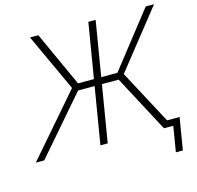

<svg xmlns="http://www.w3.org/2000/svg" viewBox="-150 -857 1168 1141"><g transform="rotate(-15 434.0 -286.0)"><path d="M536.1 -727.5 415.5 0H370.6L491.2 -727.5ZM-26.9 0 295.9 -373 132.3 -727.5H183.6L337.4 -390.1H579.6L844.2 -727.5H895.5L614.3 -373L813.5 0H761.7L576.2 -349.1H326.7L24.9 0ZM793 156.2 818.8 0H771.5L778.3 -41H868.7L835.9 156.2Z"/></g></svg>

Font: Inter 28pt ExtraLight
Style: Italic
Weight: 250
Italic angle: -9.3988°
Designer: Rasmus Andersson
Foundry: rsms
Version: Version 4.001;git-66647c0bb